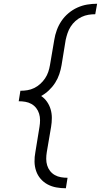

<svg xmlns="http://www.w3.org/2000/svg" viewBox="-20 -853 540 1026"><path d="M332 153Q306 153 281 148.5Q256 144 234.5 132.5Q213 121 197 102.5Q181 84 173 60.5Q165 37 164.5 11.5Q164 -14 169 -40L191 -175Q194 -193 194 -211Q194 -229 189 -245.5Q184 -262 173.5 -275.5Q163 -289 148 -297.5Q133 -306 115.5 -309Q98 -312 80 -312L89 -368Q108 -368 126.5 -371Q145 -374 162.5 -382.5Q180 -391 195 -404.5Q210 -418 221 -434.5Q232 -451 238 -469Q244 -487 247 -505L270 -640Q274 -666 283.5 -692Q293 -718 308.5 -741Q324 -764 346 -782.5Q368 -801 393.5 -812.5Q419 -824 445.5 -828.5Q472 -833 499 -833L489 -777Q471 -777 452.5 -774Q434 -771 416 -762.5Q398 -754 383 -740.5Q368 -727 357.5 -710.5Q347 -694 341 -676Q335 -658 331 -640L309 -505Q305 -481 297 -457Q289 -433 275 -411Q261 -389 241.5 -370.5Q222 -352 200 -340Q218 -328 231 -309.5Q244 -291 250.5 -269Q257 -247 257 -223Q257 -199 253 -175L230 -40Q227 -22 227 -4Q227 14 232 30.5Q237 47 247.5 60.5Q258 74 273 82.5Q288 91 305.5 94Q323 97 341 97Z"/></svg>

Font: iosevka_custom_sans_ss08 Light
Style: Italic
Weight: 300
Italic angle: -10°
Designer: Belleve Invis
Foundry: Belleve Invis
Version: Version 10.3.0; ttfautohint (v1.8.3)